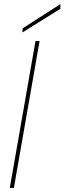

<svg xmlns="http://www.w3.org/2000/svg" viewBox="-20 -921 316 941"><path d="M28 0 154 -720H174L48 0ZM90 -762 91 -782 276 -901V-878Z"/></svg>

Font: DM Sans 17pt Thin
Style: Italic
Weight: 250
Italic angle: -10°
Version: Version 4.004;gftools[0.9.30]